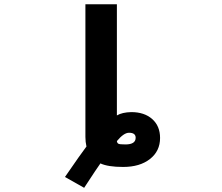

<svg xmlns="http://www.w3.org/2000/svg" viewBox="-20 -771 1040 899"><path d="M527.3 -110.4Q528.3 -101.6 534.2 -98.1Q540 -94.7 567.4 -94.7Q615.2 -94.7 615.2 -126Q615.2 -149.4 584 -149.4Q559.6 -149.4 527.3 -110.4ZM384.8 -85Q379.9 -106.4 379.9 -129.9V-751H527.3V-230.5Q551.8 -245.1 594.7 -246.1Q656.2 -246.1 692.9 -213.4Q729.5 -180.7 729.5 -125Q729.5 -63.5 682.1 -26.4Q634.8 10.7 556.6 10.7Q485.4 10.7 450.2 -5.9Q436.5 12.7 374 108.4L284.2 57.6Q359.4 -51.8 384.8 -85Z"/></svg>

Font: Gen Shin Gothic Monospace Bold
Style: Bold
Weight: 700
Designer: [Source Han Sans]
Ryoko NISHIZUKA  (kana & ideographs); Paul D. Hunt (Latin, Greek & Cyrillic); Wenlong ZHANG  (bopomofo
Version: Version 1.002.20150607